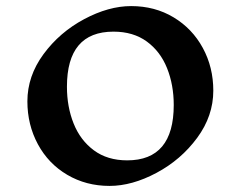

<svg xmlns="http://www.w3.org/2000/svg" viewBox="-20 -601 791 631"><path d="M681 -303Q681 -220 628 -148Q575 -76 494.5 -33Q414 10 340 10Q263 10 201 -26.5Q139 -63 104.5 -127Q70 -191 70 -268Q70 -351 123 -423Q176 -495 256.5 -538Q337 -581 411 -581Q489 -581 550.5 -544Q612 -507 646.5 -443.5Q681 -380 681 -303ZM200 -316Q200 -250 222 -195Q244 -140 288.5 -107Q333 -74 398 -74Q551 -74 551 -256Q551 -322 529 -377Q507 -432 462.5 -464.5Q418 -497 353 -497Q200 -497 200 -316Z"/></svg>

Font: Inknut Antiqua
Style: Regular
Weight: 400
Designer: Claus Eggers Sørensen
Foundry: Claus Eggers Sørensen
Version: Version 1.003; ttfautohint (v1.8.2) -l 8 -r 50 -G 200 -x 14 